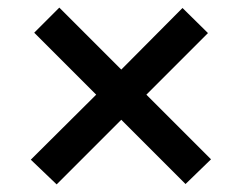

<svg xmlns="http://www.w3.org/2000/svg" viewBox="-20 -585 636 505"><path d="M460 -564 527 -498 365 -336 535 -166 468 -101 299 -270 129 -100 61 -165 233 -336 70 -499 136 -565 299 -402Z"/></svg>

Font: Aleo
Style: Bold
Weight: 700
Designer: Alessio Laiso
Foundry: Alessio Laiso
Version: Version 2.001;gftools[0.9.29]